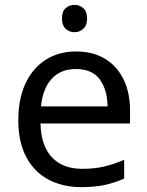

<svg xmlns="http://www.w3.org/2000/svg" viewBox="-20 -757 604 787"><path d="M292 -546Q361 -546 410.5 -516Q460 -486 486.5 -431.5Q513 -377 513 -304V-251H146Q148 -160 192.5 -112.5Q237 -65 317 -65Q368 -65 407.5 -74.5Q447 -84 489 -102V-25Q448 -7 408 1.5Q368 10 313 10Q237 10 178.5 -21Q120 -52 87.5 -113.5Q55 -175 55 -264Q55 -352 84.5 -415Q114 -478 167.5 -512Q221 -546 292 -546ZM291 -474Q228 -474 191.5 -433.5Q155 -393 148 -321H421Q420 -389 389 -431.5Q358 -474 291 -474ZM286 -737Q306 -737 321.5 -723.5Q337 -710 337 -681Q337 -653 321.5 -639Q306 -625 286 -625Q264 -625 249 -639Q234 -653 234 -681Q234 -710 249 -723.5Q264 -737 286 -737Z"/></svg>

Font: Noto Sans Buhid
Style: Regular
Weight: 400
Designer: Monotype Design Team
Foundry: Monotype Imaging Inc.
Version: Version 2.001